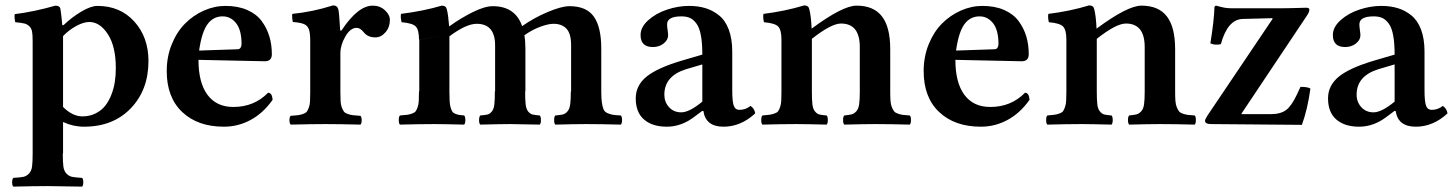

<svg xmlns="http://www.w3.org/2000/svg" viewBox="-20 -464 5435 718"><path d="M215.8 -329.1V-316.9V-64Q251 -28.8 288.1 -28.8Q315.4 -28.8 337.4 -39.8Q359.4 -50.8 373.3 -68.4Q387.2 -85.9 396.5 -109.9Q405.8 -133.8 409.4 -158.2Q413.1 -182.6 413.1 -209Q413.1 -290.5 383.3 -336.2Q353.5 -381.8 314 -381.8Q292.5 -381.8 264.9 -366.7Q237.3 -351.6 215.8 -329.1ZM215.8 -7.8V109.9H102.1V-311Q102.1 -334 99.9 -345.9Q97.7 -357.9 89.8 -365.7Q82 -373.5 70.8 -376.2Q59.6 -378.9 37.1 -380.9Q35.6 -385.7 34.7 -396Q33.7 -406.2 35.2 -411.1Q108.9 -420.4 187 -442.9Q204.6 -442.9 206.1 -429.2Q209.5 -410.2 212.9 -370.1H217.8Q247.6 -398.9 283.7 -420.4Q319.8 -441.9 344.2 -441.9Q429.7 -441.9 482.4 -383.3Q535.2 -324.7 535.2 -235.8Q535.2 -127.9 469.2 -59.1Q403.3 9.8 293.9 9.8Q253.4 9.8 215.8 -7.8ZM29.8 233.9Q25.4 229.5 25.4 217.5Q25.4 205.6 29.8 201.2Q55.7 199.7 67.4 197.3Q79.1 194.8 88.4 185.1Q97.7 175.3 99.9 158.7Q102.1 142.1 102.1 109.9H214.8Q214.8 142.1 217 158.7Q219.2 175.3 228.5 185.1Q237.8 194.8 249.5 197.3Q261.2 199.7 287.1 201.2Q291.5 205.6 291.5 217.5Q291.5 229.5 287.1 233.9Q266.6 233.4 223.6 232.9Q180.7 232.4 159.2 231.9Q107.9 231.9 29.8 233.9Z M724.6 -274.9 868.2 -279.8Q876 -279.8 879.6 -285.6Q883.3 -291.5 883.3 -298.8Q883.3 -351.6 863 -377.2Q842.8 -402.8 812.5 -402.8Q777.3 -402.8 755.9 -373.3Q734.4 -343.8 724.6 -274.9ZM982.4 -117.2Q997.6 -117.2 999.5 -90.8Q964.4 -41 917.5 -15.6Q870.6 9.8 817.4 9.8Q719.7 9.8 661.6 -44.9Q603.5 -99.6 603.5 -198.2Q603.5 -252 622.3 -298.3Q641.1 -344.7 671.9 -375.7Q702.6 -406.7 742.2 -424.3Q781.7 -441.9 823.2 -441.9Q869.6 -441.9 904.3 -426.8Q939 -411.6 958.5 -385.3Q978 -358.9 987.3 -327.9Q996.6 -296.9 996.6 -261.2Q996.6 -234.9 970.2 -234.9L722.2 -240.2Q722.2 -154.8 755.9 -109.4Q789.6 -64 852.5 -64Q930.7 -64 982.4 -117.2Z M1252.9 -265.1V-120.1Q1252.9 -98.6 1253.7 -85.2Q1254.4 -71.8 1258.5 -61.5Q1262.7 -51.3 1266.4 -46.4Q1270 -41.5 1280.5 -37.8Q1291 -34.2 1300 -33.2Q1309.1 -32.2 1328.1 -30.8Q1332.5 -26.4 1332.5 -14.4Q1332.5 -2.4 1328.1 2Q1248 0 1196.8 0Q1147 0 1066.9 2Q1062.5 -2.4 1062.5 -14.4Q1062.5 -26.4 1066.9 -30.8Q1085.4 -32.2 1094.2 -33.2Q1103 -34.2 1113.3 -37.8Q1123.5 -41.5 1127.2 -46.4Q1130.9 -51.3 1134.8 -61.5Q1138.7 -71.8 1139.4 -85.2Q1140.1 -98.6 1140.1 -120.1V-311Q1140.1 -341.3 1135 -354.7Q1129.9 -368.2 1117.2 -373.8Q1104.5 -379.4 1075.2 -381.8Q1073.7 -386.7 1072.8 -397Q1071.8 -407.2 1073.2 -412.1Q1150.9 -419.9 1225.1 -443.8Q1241.2 -443.8 1245.1 -429.2Q1248 -420.9 1252 -352.1Q1252 -350.1 1253.9 -349.4Q1255.9 -348.6 1257.8 -351.1Q1318.8 -442.9 1374 -442.9Q1400.9 -442.9 1419.4 -425.8Q1438 -408.7 1438 -389.2Q1438 -362.3 1421.6 -343.3Q1405.3 -324.2 1383.8 -324.2Q1355.5 -324.2 1340.8 -342.8Q1327.1 -359.9 1314 -359.9Q1290 -359.9 1271.5 -327.6Q1252.9 -295.4 1252.9 -265.1Z M1660.6 -122.1Q1660.6 -100.6 1661.4 -86.7Q1662.1 -72.8 1665 -62.7Q1668 -52.7 1671.1 -47.4Q1674.3 -42 1681.9 -38.8Q1689.5 -35.6 1696 -34.4Q1702.6 -33.2 1715.8 -32.2Q1720.2 -27.8 1720.2 -15.1Q1720.2 -2.4 1715.8 2Q1637.7 0 1603.5 0Q1551.8 0 1475.6 2Q1471.2 -2.4 1471.2 -15.1Q1471.2 -27.8 1475.6 -32.2Q1494.1 -33.7 1502.4 -34.7Q1510.7 -35.6 1520.8 -39.3Q1530.8 -43 1534.4 -47.9Q1538.1 -52.7 1541.7 -63Q1545.4 -73.2 1546.1 -86.7Q1546.9 -100.1 1546.9 -122.1H1547.9V-315.9L1645.5 -333L1546.9 -315.9Q1546.9 -351.6 1535.2 -364.5Q1523.4 -377.4 1481.9 -380.9Q1477.1 -398.9 1479.5 -412.1Q1564.9 -422.9 1631.8 -442.9Q1647.9 -442.9 1650.9 -429.2Q1656.2 -409.2 1659.7 -365.2Q1704.1 -397 1748.5 -418.9Q1793 -440.9 1822.8 -440.9Q1906.7 -440.9 1932.6 -366.2Q1975.1 -396.5 2027.3 -418.7Q2079.6 -440.9 2109.9 -440.9Q2173.3 -440.9 2200.9 -401.6Q2228.5 -362.3 2228.5 -282.2V-122.1Q2228.5 -96.7 2230.7 -81.1Q2232.9 -65.4 2236.8 -55.7Q2240.7 -45.9 2251 -41.3Q2261.2 -36.6 2271.2 -34.9Q2281.2 -33.2 2301.8 -32.2Q2306.2 -27.8 2306.2 -15.1Q2306.2 -2.4 2301.8 2Q2225.6 0 2171.9 0Q2132.8 0 2056.6 2Q2052.2 -2.4 2052.2 -15.1Q2052.2 -27.8 2056.6 -32.2Q2075.7 -33.7 2084.7 -35.9Q2093.8 -38.1 2101.8 -47.1Q2109.9 -56.2 2112.3 -73.5Q2114.7 -90.8 2114.7 -122.1H2115.7V-294.9Q2115.7 -337.9 2098.6 -356.4Q2081.5 -375 2049.8 -375Q2030.8 -375 2000.5 -364Q1970.2 -353 1940.9 -332Q1944.8 -310.5 1944.8 -282.2V-122.1H1943.8Q1943.8 -90.3 1945.8 -73.2Q1947.8 -56.2 1955.1 -47.1Q1962.4 -38.1 1970.9 -35.9Q1979.5 -33.7 1998.5 -32.2Q2002.9 -27.3 2002.9 -14.9Q2002.9 -2.4 1998.5 2Q1916.5 0 1887.7 0Q1854 0 1775.9 2Q1771.5 -2.4 1771.5 -14.6Q1771.5 -26.9 1775.9 -32.2Q1794.9 -33.7 1803.5 -35.9Q1812 -38.1 1819.3 -47.1Q1826.7 -56.2 1828.6 -73.2Q1830.6 -90.3 1830.6 -122.1H1831.5V-293.9Q1831.5 -375 1762.7 -375Q1723.1 -375 1660.6 -328.1Z M2606.4 -84V-223.1L2545.4 -205.1Q2464.4 -179.7 2464.4 -109.9Q2464.4 -82.5 2481.9 -63.2Q2499.5 -43.9 2527.3 -43.9Q2558.1 -43.9 2606.4 -84ZM2610.4 -48.8H2605.5L2578.6 -28.8Q2529.3 9.8 2473.6 9.8Q2419.4 9.8 2388.4 -17.1Q2357.4 -43.9 2357.4 -96.2Q2357.4 -144.5 2397.9 -177.5Q2438.5 -210.4 2531.2 -237.8L2606.4 -259.8Q2606.4 -302.7 2601.1 -331.5Q2595.7 -360.4 2584.7 -375.5Q2573.7 -390.6 2560.5 -396.7Q2547.4 -402.8 2528.3 -402.8Q2474.6 -402.8 2474.6 -373Q2474.6 -364.7 2476.6 -351.6Q2478.5 -338.4 2478.5 -332Q2478.5 -314.9 2461.9 -301.5Q2445.3 -288.1 2421.4 -288.1Q2375.5 -288.1 2375.5 -333Q2375.5 -362.8 2404.5 -388.7Q2433.6 -414.6 2474.9 -428.2Q2516.1 -441.9 2556.6 -441.9Q2590.3 -441.9 2617.9 -433.6Q2645.5 -425.3 2668.9 -406.5Q2692.4 -387.7 2705.3 -353.3Q2718.3 -318.8 2718.3 -271V-126Q2718.3 -86.4 2723.6 -69.8Q2729 -53.2 2745.6 -53.2Q2768.1 -53.2 2786.6 -67.9Q2801.3 -58.6 2804.2 -40Q2750.5 9.8 2685.5 9.8Q2619.1 9.8 2610.4 -48.8Z M3309.1 -279.8V-122.1Q3309.1 -101.1 3310.1 -87.2Q3311 -73.2 3315.2 -63.2Q3319.3 -53.2 3323.5 -47.9Q3327.6 -42.5 3337.4 -39.1Q3347.2 -35.6 3356.2 -34.4Q3365.2 -33.2 3382.3 -32.2Q3386.7 -27.8 3386.7 -15.1Q3386.7 -2.4 3382.3 2Q3306.2 0 3252 0Q3213.4 0 3137.2 2Q3132.8 -2.4 3132.8 -15.1Q3132.8 -27.8 3137.2 -32.2Q3156.7 -34.2 3165.5 -36.6Q3174.3 -39.1 3182.4 -47.9Q3190.4 -56.6 3192.9 -74Q3195.3 -91.3 3195.3 -122.1V-288.1Q3195.3 -376 3125 -376Q3088.4 -376 3016.1 -318.8V-122.1Q3016.1 -90.3 3018.1 -73.7Q3020 -57.1 3027.3 -47.9Q3034.7 -38.6 3043.2 -36.1Q3051.8 -33.7 3071.3 -32.2Q3075.7 -27.8 3075.7 -15.1Q3075.7 -2.4 3071.3 2Q2993.2 0 2959 0Q2907.2 0 2831.1 2Q2826.7 -2.4 2826.7 -15.1Q2826.7 -27.8 2831.1 -32.2Q2849.1 -33.7 2857.9 -34.9Q2866.7 -36.1 2876.5 -39.6Q2886.2 -43 2889.9 -48.1Q2893.6 -53.2 2897.2 -63.5Q2900.9 -73.7 2901.6 -87.2Q2902.3 -100.6 2902.3 -122.1V-315.9Q2902.3 -351.6 2890.4 -364.5Q2878.4 -377.4 2836.9 -380.9Q2832.5 -398.9 2835 -412.1Q2915 -421.9 2987.3 -443.8Q3003.4 -443.8 3006.3 -430.2Q3013.2 -404.3 3015.1 -356.9Q3131.3 -442.9 3183.1 -442.9Q3247.1 -442.9 3278.1 -402.8Q3309.1 -362.8 3309.1 -279.8Z M3555.2 -274.9 3698.7 -279.8Q3706.5 -279.8 3710.2 -285.6Q3713.9 -291.5 3713.9 -298.8Q3713.9 -351.6 3693.6 -377.2Q3673.3 -402.8 3643.1 -402.8Q3607.9 -402.8 3586.4 -373.3Q3564.9 -343.8 3555.2 -274.9ZM3813 -117.2Q3828.1 -117.2 3830.1 -90.8Q3794.9 -41 3748 -15.6Q3701.2 9.8 3647.9 9.8Q3550.3 9.8 3492.2 -44.9Q3434.1 -99.6 3434.1 -198.2Q3434.1 -252 3452.9 -298.3Q3471.7 -344.7 3502.4 -375.7Q3533.2 -406.7 3572.8 -424.3Q3612.3 -441.9 3653.8 -441.9Q3700.2 -441.9 3734.9 -426.8Q3769.5 -411.6 3789.1 -385.3Q3808.6 -358.9 3817.9 -327.9Q3827.1 -296.9 3827.1 -261.2Q3827.1 -234.9 3800.8 -234.9L3552.7 -240.2Q3552.7 -154.8 3586.4 -109.4Q3620.1 -64 3683.1 -64Q3761.2 -64 3813 -117.2Z M4374.5 -279.8V-122.1Q4374.5 -101.1 4375.5 -87.2Q4376.5 -73.2 4380.6 -63.2Q4384.8 -53.2 4388.9 -47.9Q4393.1 -42.5 4402.8 -39.1Q4412.6 -35.6 4421.6 -34.4Q4430.7 -33.2 4447.8 -32.2Q4452.1 -27.8 4452.1 -15.1Q4452.1 -2.4 4447.8 2Q4371.6 0 4317.4 0Q4278.8 0 4202.6 2Q4198.2 -2.4 4198.2 -15.1Q4198.2 -27.8 4202.6 -32.2Q4222.2 -34.2 4231 -36.6Q4239.7 -39.1 4247.8 -47.9Q4255.9 -56.6 4258.3 -74Q4260.7 -91.3 4260.7 -122.1V-288.1Q4260.7 -376 4190.4 -376Q4153.8 -376 4081.5 -318.8V-122.1Q4081.5 -90.3 4083.5 -73.7Q4085.4 -57.1 4092.8 -47.9Q4100.1 -38.6 4108.6 -36.1Q4117.2 -33.7 4136.7 -32.2Q4141.1 -27.8 4141.1 -15.1Q4141.1 -2.4 4136.7 2Q4058.6 0 4024.4 0Q3972.7 0 3896.5 2Q3892.1 -2.4 3892.1 -15.1Q3892.1 -27.8 3896.5 -32.2Q3914.6 -33.7 3923.3 -34.9Q3932.1 -36.1 3941.9 -39.6Q3951.7 -43 3955.3 -48.1Q3959 -53.2 3962.6 -63.5Q3966.3 -73.7 3967 -87.2Q3967.8 -100.6 3967.8 -122.1V-315.9Q3967.8 -351.6 3955.8 -364.5Q3943.8 -377.4 3902.3 -380.9Q3897.9 -398.9 3900.4 -412.1Q3980.5 -421.9 4052.7 -443.8Q4068.8 -443.8 4071.8 -430.2Q4078.6 -404.3 4080.6 -356.9Q4196.8 -442.9 4248.5 -442.9Q4312.5 -442.9 4343.5 -402.8Q4374.5 -362.8 4374.5 -279.8Z M4527.3 -442.9Q4532.7 -441.9 4542 -439.2Q4551.3 -436.5 4561.8 -434.8Q4572.3 -433.1 4586.4 -433.1H4776.4Q4789.1 -433.1 4809.8 -433.6Q4830.6 -434.1 4846.7 -434.6Q4862.8 -435.1 4864.3 -435.1Q4876.5 -435.1 4876.5 -428.2Q4876.5 -418.5 4866.2 -403.8L4622.6 -39.1L4623.5 -37.1H4731.4Q4769.5 -37.1 4790 -53Q4810.5 -68.8 4829.6 -109.9L4843.3 -139.2Q4870.6 -139.2 4880.4 -132.8Q4870.1 -56.6 4848.6 2.9L4509.3 0Q4486.3 0 4486.3 -12.2Q4486.3 -17.6 4495.6 -32.2L4739.3 -394L4737.3 -396L4626.5 -393.1Q4570.8 -391.1 4545.4 -298.8Q4524.4 -293.9 4506.3 -301.8Q4520.5 -390.1 4521.5 -437Q4521.5 -438.5 4523.7 -440.7Q4525.9 -442.9 4527.3 -442.9Z M5195.3 -84V-223.1L5134.3 -205.1Q5053.2 -179.7 5053.2 -109.9Q5053.2 -82.5 5070.8 -63.2Q5088.4 -43.9 5116.2 -43.9Q5147 -43.9 5195.3 -84ZM5199.2 -48.8H5194.3L5167.5 -28.8Q5118.2 9.8 5062.5 9.8Q5008.3 9.8 4977.3 -17.1Q4946.3 -43.9 4946.3 -96.2Q4946.3 -144.5 4986.8 -177.5Q5027.3 -210.4 5120.1 -237.8L5195.3 -259.8Q5195.3 -302.7 5189.9 -331.5Q5184.6 -360.4 5173.6 -375.5Q5162.6 -390.6 5149.4 -396.7Q5136.2 -402.8 5117.2 -402.8Q5063.5 -402.8 5063.5 -373Q5063.5 -364.7 5065.4 -351.6Q5067.4 -338.4 5067.4 -332Q5067.4 -314.9 5050.8 -301.5Q5034.2 -288.1 5010.3 -288.1Q4964.4 -288.1 4964.4 -333Q4964.4 -362.8 4993.4 -388.7Q5022.5 -414.6 5063.7 -428.2Q5105 -441.9 5145.5 -441.9Q5179.2 -441.9 5206.8 -433.6Q5234.4 -425.3 5257.8 -406.5Q5281.2 -387.7 5294.2 -353.3Q5307.1 -318.8 5307.1 -271V-126Q5307.1 -86.4 5312.5 -69.8Q5317.9 -53.2 5334.5 -53.2Q5356.9 -53.2 5375.5 -67.9Q5390.1 -58.6 5393.1 -40Q5339.4 9.8 5274.4 9.8Q5208 9.8 5199.2 -48.8Z"/></svg>

Font: Common Serif SemiBold
Style: Regular
Weight: 600
Designer: Philipp H. Poll, Khaled Hosny
Foundry: Stefan Peev, Context Ltd.
Version: Version 1.026